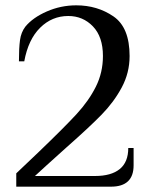

<svg xmlns="http://www.w3.org/2000/svg" viewBox="-20 -700 570 720"><path d="M41 -50Q94 -101 122 -127Q221 -222 267 -272Q313 -322 339.5 -375Q366 -428 366 -490Q366 -562 328.5 -601Q291 -640 236 -640Q175 -640 130.5 -596Q86 -552 71 -470H51Q51 -520 55 -549.5Q59 -579 75 -600Q103 -634 155.5 -657Q208 -680 266 -680Q345 -680 405.5 -638.5Q466 -597 466 -490Q466 -427 436.5 -372Q407 -317 360.5 -269.5Q314 -222 229 -147Q141 -68 111 -40H336Q397 -40 429 -66Q461 -92 461 -145H481V-80Q481 0 396 0H41Z"/></svg>

Font: Philosopher
Style: Regular
Weight: 400
Designer: Jovanny Lemonad
Foundry: Jovanny Lemonad
Version: Version 2.000